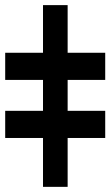

<svg xmlns="http://www.w3.org/2000/svg" viewBox="-69 -726 429 746"><path d="M193.8 -706.1V0H98.1V-706.1ZM-48.8 -415.5V-521H339.8V-415.5ZM-48.8 -189.9V-295.4H339.8V-189.9Z"/></svg>

Font: Inter 17pt Black
Style: Regular
Weight: 900
Version: Version 4.001;git-66647c0bb